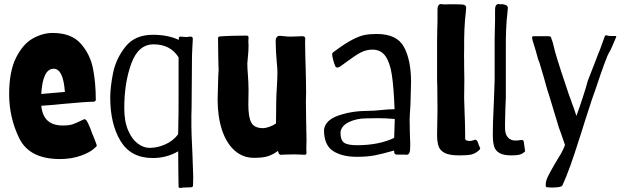

<svg xmlns="http://www.w3.org/2000/svg" viewBox="-20 -760 3069 944"><path d="M25 -297Q25 -409 59 -476.5Q93 -544 141.5 -571Q190 -598 239 -598Q331 -598 377.5 -545Q424 -492 437.5 -421.5Q451 -351 451 -269Q451 -262 441 -260Q408 -260 289 -249Q270 -247 243 -244.5Q216 -242 183 -240Q192 -143 288 -143Q320 -143 337.5 -149Q355 -155 394 -174Q401 -174 406.5 -166Q412 -158 422 -133Q425 -128 429.5 -114Q434 -100 438 -93Q457 -45 456 -43Q454 -39 445 -32Q424 -11 377.5 5.5Q331 22 275 22Q125 22 75 -79.5Q25 -181 25 -297ZM299 -308Q291 -422 244 -422Q216 -422 201 -389.5Q186 -357 183 -298Z M858 157 857 92 856 -16Q799 17 731 17Q623 17 572.5 -67Q522 -151 522 -280Q522 -332 536 -401.5Q550 -471 596.5 -530Q643 -589 731 -589Q805 -589 859 -564V-565Q859 -575 860.5 -577.5Q862 -580 868 -580Q872 -580 879 -579Q886 -578 896 -578Q904 -578 908 -579Q912 -580 913 -580H917Q922 -580 925 -577.5Q928 -575 928 -568L926 -531L924 -489L922 -229Q921 -216 921 -194V-140Q921 -104 926 -7L930 109Q930 129 929.5 137.5Q929 146 929 149Q929 155 927 158Q925 161 916 161L884 162Q880 162 875.5 163Q871 164 866 164Q858 164 858 157ZM856 -100V-104Q856 -146 857 -165Q858 -183 858 -281V-478Q818 -542 735 -542Q660 -542 625.5 -447.5Q591 -353 591 -228Q591 -163 610 -119Q629 -75 657.5 -54Q686 -33 715 -33Q755 -33 793.5 -50.5Q832 -68 856 -100Z M1050 -271Q1050 -291 1053 -384Q1055 -410 1055 -419L1054 -439Q1054 -458 1053 -490.5Q1052 -523 1052 -573Q1052 -580 1062 -581Q1087 -583 1123.5 -584Q1160 -585 1190 -585Q1198 -585 1200 -582.5Q1202 -580 1202 -574L1201 -557L1202 -536Q1202 -510 1199 -482.5Q1196 -455 1196 -448Q1196 -424 1199 -389Q1200 -375 1201 -357Q1202 -339 1202 -319L1201 -245Q1201 -183 1216 -156.5Q1231 -130 1273 -130Q1286 -130 1304.5 -136.5Q1323 -143 1337 -153Q1338 -198 1338 -249Q1338 -273 1339 -293Q1340 -313 1341 -328Q1344 -370 1344 -407Q1344 -422 1340 -464Q1336 -512 1336 -536Q1336 -540 1335.5 -554.5Q1335 -569 1340 -576.5Q1345 -584 1356 -584Q1360 -584 1376.5 -582Q1393 -580 1410 -580Q1429 -580 1443.5 -581Q1458 -582 1466 -582Q1481 -582 1481 -570Q1481 -569 1480.5 -565.5Q1480 -562 1480 -554L1481 -491Q1485 -363 1485 -306L1484 -261L1485 -178Q1487 -108 1487 -74Q1487 -39 1486 -25L1487 -11Q1487 1 1479 1Q1472 1 1459 0Q1446 -1 1427 -1L1383 0Q1374 1 1362 1Q1357 1 1353.5 -1.5Q1350 -4 1350 -8L1346 -18Q1324 -1 1299 7.5Q1274 16 1229 16Q1174 16 1133.5 -20Q1093 -56 1071.5 -121Q1050 -186 1050 -271Z M1573 -121Q1578 -169 1644 -192Q1710 -215 1792 -215Q1818 -215 1854 -219Q1890 -223 1920 -223Q1916 -331 1906.5 -392.5Q1897 -454 1874.5 -485Q1852 -516 1811 -516Q1781 -516 1754 -502Q1727 -488 1687 -458Q1654 -434 1654 -434Q1653 -434 1647.5 -430.5Q1642 -427 1637 -428Q1628 -430 1628 -437Q1624 -443 1618.5 -464Q1613 -485 1613 -494Q1613 -500 1625 -508Q1676 -546 1711.5 -564.5Q1747 -583 1772.5 -588Q1798 -593 1832 -593Q1932 -593 1966.5 -528.5Q2001 -464 2001 -357Q2001 -329 1999 -281Q1999 -252 1995 -196L1994 -172L1995 -113Q1997 -73 1997 -52L1996 -22Q1994 1 1978 1L1970 0H1929Q1925 0 1921.5 -3.5Q1918 -7 1918 -12V-20Q1858 -3 1822 4Q1786 11 1734 11Q1661 11 1617 -18Q1573 -47 1573 -121ZM1918 -82 1921 -175Q1874 -179 1840 -179L1781 -178Q1733 -178 1695 -159.5Q1657 -141 1654 -108Q1654 -72 1671 -59Q1688 -46 1735 -46Q1842 -46 1918 -82Z M2129 -98 2130 -162Q2131 -179 2131 -219L2130 -336Q2129 -351 2129 -368V-398V-522V-562Q2129 -598 2130 -618L2131 -656V-699Q2130 -723 2134.5 -731.5Q2139 -740 2148 -740Q2153 -740 2156 -739Q2164 -738 2173.5 -738.5Q2183 -739 2191 -739H2216Q2242 -739 2252 -738Q2263 -737 2267.5 -733Q2272 -729 2272 -721Q2272 -718 2270 -698Q2261 -625 2262 -516Q2261 -498 2261.5 -485Q2262 -472 2262 -463V-436Q2263 -411 2263 -366L2262 -278L2264 -214Q2265 -190 2266 -159Q2267 -128 2267 -100V-80Q2267 -67 2289 -67Q2299 -67 2306.5 -70Q2314 -73 2317 -73Q2325 -73 2330 -59Q2334 -44 2340 -34Q2341 -33 2341 -31Q2341 -27 2336 -22Q2316 -4 2296 0Q2276 4 2239 4Q2191 4 2167.5 -7.5Q2144 -19 2136.5 -40.5Q2129 -62 2129 -98Z M2403 -100 2404 -162 2409 -280 2412 -368V-562Q2412 -598 2413 -618L2414 -656V-699Q2413 -723 2417.5 -731.5Q2422 -740 2431 -740Q2436 -740 2439 -739H2441Q2443 -739 2448 -739.5Q2453 -740 2457 -738Q2477 -735 2477 -721Q2477 -718 2475 -698Q2466 -625 2467 -516V-278L2465 -233Q2463 -181 2463 -152V-132Q2463 -100 2477 -84.5Q2491 -69 2514 -69Q2525 -69 2533 -70.5Q2541 -72 2545 -72Q2556 -72 2556 -57L2562 -16Q2548 -3 2534 0.5Q2520 4 2495 4Q2455 4 2435 -8Q2415 -20 2409 -41.5Q2403 -63 2403 -100Z M2663 150Q2663 130 2674 107.5Q2685 85 2710 42Q2724 20 2737.5 -3.5Q2751 -27 2758 -47Q2734 -118 2728 -132L2679 -294Q2672 -314 2665.5 -337.5Q2659 -361 2654 -379L2632 -453Q2626 -464 2614 -511Q2600 -557 2599 -560Q2596 -571 2596 -576Q2596 -579 2597.5 -580Q2599 -581 2601 -581.5Q2603 -582 2605 -582H2675Q2684 -582 2687 -579Q2690 -576 2690.5 -572.5Q2691 -569 2692 -567Q2697 -558 2709 -506Q2717 -477 2739 -409Q2761 -341 2777 -295Q2790 -261 2791 -256Q2797 -238 2803 -223L2814 -190Q2826 -222 2845 -280Q2864 -338 2870 -363L2895 -427Q2922 -496 2924 -502Q2928 -509 2942 -550L2952 -577Q2954 -585 2957 -586Q2960 -587 2967 -585Q2971 -583 2987 -583Q3003 -583 3005 -583Q3010 -583 3010 -581Q3010 -579 3009 -576.5Q3008 -574 3007 -572Q3004 -566 2994 -541.5Q2984 -517 2975 -502Q2961 -481 2906 -315L2891 -273Q2859 -173 2854 -159L2841 -117L2830 -83Q2804 -1 2785 52.5Q2766 106 2745 152Q2740 162 2694 162Q2676 162 2666 160Q2665 159 2664 156.5Q2663 154 2663 150Z"/></svg>

Font: Barriecito
Style: Regular
Weight: 400
Designer: Pablo Cosgaya & Sergio Jiménez
Foundry: Pablo Cosgaya & Sergio Jiménez
Version: Version 1.001